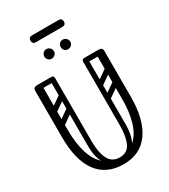

<svg xmlns="http://www.w3.org/2000/svg" viewBox="-237 -1100 1072 1219"><g transform="rotate(-30 298.5 -490.0)"><path d="M300 10Q176 10 110.5 -77.5Q45 -165 45 -334V-674Q45 -700 72 -700Q100 -700 100 -676V-351Q100 -259 121.5 -189Q143 -119 187.5 -79.5Q232 -40 300 -40Q368 -40 411.5 -79Q455 -118 476 -188Q497 -258 497 -350V-674Q497 -700 524 -700Q552 -700 552 -676V-337Q552 -173 488 -81.5Q424 10 300 10ZM300 -40Q356 -40 378.5 -87.5Q401 -135 401 -220V-315H436V-207Q436 -110 402 -65.5Q368 -21 289 -21ZM300 -40 311 -21Q232 -21 196 -65.5Q160 -110 160 -207V-315H195V-220Q195 -135 219.5 -87.5Q244 -40 300 -40ZM56 -682Q56 -700 74 -700H177Q195 -700 195 -682Q195 -665 176 -665H73Q56 -665 56 -682ZM177 -554Q160 -554 160 -571V-681Q160 -698 177 -698Q195 -698 195 -682V-572Q195 -554 177 -554ZM542 -682Q542 -665 525 -665H420Q401 -665 401 -682Q401 -700 419 -700H524Q542 -700 542 -682ZM419 -554Q401 -554 401 -572V-682Q401 -698 419 -698Q436 -698 436 -681V-571Q436 -554 419 -554ZM189 -478Q194 -471 192.5 -464Q191 -457 186 -453L92 -387Q79 -378 69 -391Q58 -407 72 -416L166 -482Q179 -491 189 -478ZM189 -576Q194 -569 192.5 -562Q191 -555 186 -551L92 -485Q79 -476 69 -489Q58 -505 72 -514L166 -580Q179 -589 189 -576ZM82 -280Q64 -280 64 -298V-630Q64 -646 82 -646Q99 -646 99 -629V-297Q99 -280 82 -280ZM178 -280Q160 -280 160 -298V-630Q160 -646 178 -646Q195 -646 195 -629V-297Q195 -280 178 -280ZM526 -478Q531 -471 529.5 -464Q528 -457 523 -453L429 -387Q416 -378 406 -391Q395 -407 409 -416L503 -482Q516 -491 526 -478ZM526 -576Q531 -569 529.5 -562Q528 -555 523 -551L429 -485Q416 -476 406 -489Q395 -505 409 -514L503 -580Q516 -589 526 -576ZM419 -280Q401 -280 401 -298V-630Q401 -646 419 -646Q436 -646 436 -629V-297Q436 -280 419 -280ZM515 -280Q497 -280 497 -298V-630Q497 -646 515 -646Q532 -646 532 -629V-297Q532 -280 515 -280ZM358 -799Q343 -799 333.5 -809Q324 -819 324 -834Q324 -848 333.5 -858.5Q343 -869 358 -869Q373 -869 383.5 -858.5Q394 -848 394 -834Q394 -819 383.5 -809Q373 -799 358 -799ZM238 -799Q223 -799 213.5 -809Q204 -819 204 -834Q204 -848 213.5 -858.5Q223 -869 238 -869Q253 -869 263.5 -858.5Q274 -848 274 -834Q274 -819 263.5 -809Q253 -799 238 -799ZM204 -940Q178 -940 178 -965Q178 -990 204 -990H397Q423 -990 423 -965Q423 -940 397 -940Z"/></g></svg>

Font: Nsibidi Libre Uzo
Style: Regular
Weight: 400
Designer: Oluwaseun Badejo
Version: Version 1.021